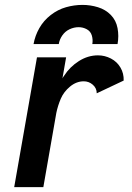

<svg xmlns="http://www.w3.org/2000/svg" viewBox="-20 -764 540 784"><path d="M38 0 131 -530H250L235 -444Q238 -450 242 -455Q265 -491 302 -514.5Q339 -538 380 -538Q408 -538 433 -525Q458 -512 472 -488Q486 -464 485 -435L375 -383Q375 -404 359 -418Q343 -432 322 -432Q292 -432 266 -410.5Q240 -389 228 -360.5Q216 -332 210 -303L157 0ZM117 -584Q123 -618 140.5 -649Q158 -680 187 -702.5Q216 -725 249.5 -734.5Q283 -744 317 -744Q349 -744 380 -734.5Q411 -725 432.5 -703Q454 -681 460 -649Q466 -617 460 -584H357Q360 -602 355 -619Q350 -636 334.5 -644.5Q319 -653 301 -653Q282 -653 264 -644.5Q246 -636 234.5 -619.5Q223 -603 220 -584Z"/></svg>

Font: Iosevka SS08
Style: Bold Italic
Weight: 700
Italic angle: -10°
Monospace: yes
Designer: Belleve Invis
Foundry: Belleve Invis
Version: 2.1.0; ttfautohint (v1.8.2)